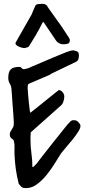

<svg xmlns="http://www.w3.org/2000/svg" viewBox="-20 -966 452 987"><path d="M76.2 -21.5Q66.4 -60.5 61.5 -95.2Q56.6 -129.9 54.7 -168.9Q53.7 -191.4 54.7 -207.5Q55.7 -223.6 50.8 -243.2Q49.8 -247.1 46.4 -249Q43 -251 39.6 -253.9Q36.1 -256.8 33.2 -261.2Q30.3 -265.6 30.3 -275.4Q30.3 -283.2 33.7 -289.1Q37.1 -294.9 40.5 -300.3Q43.9 -305.7 47.4 -312Q50.8 -318.4 50.8 -327.1V-341.8Q50.8 -351.6 48.8 -375Q46.9 -398.4 44.9 -424.8Q43 -451.2 41.5 -474.6Q40 -498 39.1 -506.8Q38.1 -523.4 30.3 -536.1Q22.5 -548.8 22.5 -565.4Q22.5 -596.7 35.2 -609.4Q47.9 -622.1 80.1 -622.1Q86.9 -622.1 91.3 -616.2Q95.7 -610.4 101.6 -610.4H105.5Q108.4 -611.3 114.3 -612.8Q120.1 -614.3 122.1 -614.3Q204.1 -649.4 250 -668.9Q295.9 -688.5 319.3 -697.3Q342.8 -706.1 351.1 -707Q359.4 -708 365.2 -705.1Q377 -703.1 381.3 -697.8Q385.7 -692.4 385.7 -681.6Q385.7 -671.9 382.8 -662.1Q379.9 -652.3 369.1 -647.5L241.2 -585.9L237.3 -582L129.9 -536.1Q124 -534.2 123 -526.4Q122.1 -518.6 122.1 -513.7Q122.1 -505.9 124 -485.4Q126 -464.8 127.9 -442.9Q129.9 -420.9 132.3 -403.8Q134.8 -386.7 135.7 -386.7H136.7Q136.7 -386.7 137.7 -387.7Q148.4 -395.5 171.9 -414.6Q195.3 -433.6 219.7 -453.1Q244.1 -472.7 262.7 -487.8Q281.2 -502.9 282.2 -502.9Q293 -502.9 301.8 -492.2Q310.5 -481.4 310.5 -469.7Q310.5 -458 305.7 -443.4Q300.8 -428.7 290 -420.9L137.7 -285.2Q137.7 -285.2 137.7 -280.3Q137.7 -275.4 137.2 -269.5Q136.7 -263.7 136.7 -257.3Q136.7 -251 136.7 -247.1Q136.7 -211.9 141.6 -177.2Q146.5 -142.6 146.5 -107.4H150.4Q151.4 -107.4 159.2 -115.2Q167 -123 170.9 -127.9Q172.9 -130.9 180.2 -140.6Q187.5 -150.4 205.1 -172.9Q222.7 -195.3 252 -232.4Q281.2 -269.5 327.1 -326.2Q331.1 -330.1 338.4 -337.9Q345.7 -345.7 347.7 -345.7Q350.6 -348.6 359.9 -348.1Q369.1 -347.7 373 -345.7Q377.9 -343.8 385.7 -335Q393.6 -326.2 393.6 -318.4Q393.6 -306.6 381.3 -287.6Q369.1 -268.6 352.5 -248Q335.9 -227.5 319.3 -208.5Q302.7 -189.5 293.9 -177.7Q280.3 -156.2 261.2 -125.5Q242.2 -94.7 219.7 -66.9Q197.3 -39.1 170.4 -19Q143.6 1 113.3 1Q98.6 1 92.3 -3.9Q85.9 -8.8 76.2 -21.5ZM142.6 -891.6Q143.6 -893.6 146 -899.9Q148.4 -906.2 151.4 -913.1Q154.3 -919.9 157.2 -926.3Q160.2 -932.6 161.1 -935.5Q165 -943.4 175.3 -944.8Q185.5 -946.3 195.3 -946.3Q203.1 -946.3 209 -944.8Q214.8 -943.4 220.7 -937.5Q223.6 -932.6 231.9 -920.4Q240.2 -908.2 250 -895Q259.8 -881.8 268.1 -869.6Q276.4 -857.4 279.3 -853.5Q280.3 -852.5 283.2 -849.1Q286.1 -845.7 286.1 -844.7Q289.1 -840.8 295.9 -830.6Q302.7 -820.3 310.5 -808.6Q318.4 -796.9 325.2 -786.1Q332 -775.4 335 -771.5Q337.9 -766.6 338.4 -764.2Q338.9 -761.7 338.9 -756.8Q338.9 -746.1 330.1 -742.2Q321.3 -738.3 306.6 -738.3Q293.9 -738.3 283.7 -743.7Q273.4 -749 268.6 -756.8L203.1 -853.5L199.2 -850.6Q196.3 -846.7 193.4 -839.8Q190.4 -833 183.1 -819.3Q175.8 -805.7 163.1 -783.7Q150.4 -761.7 127.9 -726.6Q126 -724.6 117.7 -721.7Q109.4 -718.8 106.4 -718.8Q100.6 -718.8 91.3 -721.2Q82 -723.6 74.2 -727.5Q66.4 -731.4 62 -736.8Q57.6 -742.2 61.5 -749Z"/></svg>

Font: Covered By Your Grace
Style: Regular
Weight: 400
Designer: Kimberly Geswein
Foundry: Kimberly Geswein
Version: Version 1.0